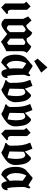

<svg xmlns="http://www.w3.org/2000/svg" viewBox="1468 -2460 1002 3979"><g transform="rotate(90 1969.5 -470.0)"><path d="M50.8 -469.2V-74.2L134.8 6.8L272.9 -109.9L252.9 -137.2Q237.3 -128.4 222.2 -131.8Q209.5 -134.8 200.2 -144Q190.4 -153.8 185.5 -169.4Q182.6 -178.7 181.6 -198.2Q180.7 -203.1 181.4 -227.5Q182.1 -252 182.1 -256.8L183.1 -528.8L113.8 -603L14.2 -514.2Z M485.4 1.5Q468.8 1.5 454.8 -1.5Q440.9 -4.4 417 -20Q393.1 -35.6 370.6 -64V-449.2L319.8 -551.8L402.8 -622.1L503.9 -512.2Q526.4 -512.2 552.5 -529.5Q578.6 -546.9 595.5 -565.7Q612.3 -584.5 631.3 -609.1Q650.4 -633.8 652.8 -636.2Q670.9 -631.3 684.3 -624.5Q697.8 -617.7 707.3 -610.8Q716.8 -604 728.8 -588.9Q740.7 -573.7 748.5 -562Q756.3 -550.3 773.4 -523.4Q791 -520 807.6 -520Q823.2 -520 842.5 -529.8Q861.8 -539.6 877.7 -553.5Q893.6 -567.4 907 -581.5Q920.4 -595.7 928.2 -605.5L936 -615.2Q961.9 -612.8 1002 -585Q1019.5 -572.8 1037.8 -556.4Q1056.2 -540 1065.4 -530.3L1074.7 -520Q1073.2 -519 1071 -516.8Q1068.8 -514.6 1063 -506.6Q1057.1 -498.5 1052.7 -489.5Q1048.3 -480.5 1044.7 -465.6Q1041 -450.7 1041 -434.1V-96.2Q1032.2 -98.1 983.4 -72.3Q934.6 -46.4 890.1 -18.8Q845.7 8.8 846.7 11.2L684.6 -118.2Q664.6 -100.1 633.8 -77.1Q590.8 -45.4 573 -33Q555.2 -20.5 530.8 -9.5Q506.3 1.5 485.4 1.5ZM778.8 -444.3V-179.2L862.8 -113.8L909.7 -146V-463.9Q908.2 -466.8 904.5 -471.7Q900.9 -476.6 887.7 -484.4Q874.5 -492.2 858.4 -492.2Q833.5 -492.2 778.8 -444.3ZM503.9 -439.5V-142.1Q535.6 -110.4 564 -110.4Q593.8 -110.4 646 -176.8V-460.9Q645 -462.4 643.3 -465.1Q641.6 -467.8 636.2 -474.9Q630.9 -481.9 624.8 -487.1Q618.7 -492.2 609.6 -496.6Q600.6 -501 591.8 -501Q569.8 -501 503.9 -439.5Z M1484.9 -823.2 1245.6 -676.8 1194.8 -748 1377 -951.2ZM1361.8 -641.1Q1361.8 -641.1 1422.4 -599.1Q1490.2 -554.2 1500 -560.1Q1503.9 -562.5 1509.3 -568.8Q1514.6 -575.2 1519 -581.1Q1523.4 -586.9 1528.6 -591.8Q1533.7 -596.7 1539.6 -596.4Q1545.4 -596.2 1551.8 -589.8Q1557.1 -584.5 1558.1 -576.2Q1559.1 -567.9 1556.4 -556.2Q1553.7 -544.4 1550.8 -535.4Q1547.9 -526.4 1542.7 -512.9Q1537.6 -499.5 1535.6 -494.1Q1534.2 -490.2 1533.2 -485.4Q1532.2 -480.5 1531.5 -473.4Q1530.8 -466.3 1530.3 -460.2Q1529.8 -454.1 1529.8 -443.4Q1529.8 -432.6 1529.8 -425Q1529.8 -417.5 1530.3 -402.8Q1530.8 -388.2 1531 -378.7Q1531.2 -369.1 1531.7 -350.1Q1532.2 -331.1 1532.7 -318.8Q1540 -118.2 1564.9 -116.2Q1569.8 -116.2 1577.9 -123.8Q1585.9 -131.3 1589.8 -129.9Q1596.7 -127 1596.7 -107.9Q1595.7 -83 1583 -55.2Q1570.3 -27.3 1543 -12.2Q1524.4 -1.5 1502.9 1Q1481.4 3.4 1471.7 -1Q1429.2 -12.7 1410.2 -113.3Q1395.5 -100.1 1368.2 -75.7Q1340.8 -51.3 1318.6 -31.2Q1296.4 -11.2 1276.9 6.8Q1231 -5.9 1205.6 -26.9Q1158.2 -64.9 1134 -138.7Q1109.9 -212.4 1112.8 -311Q1115.2 -394 1143.8 -452.9Q1172.4 -511.7 1211.9 -531.7Q1218.3 -543 1230 -551.8Q1247.6 -565.4 1273.7 -587.6Q1299.8 -609.9 1316.9 -625.5L1334 -641.1ZM1294.4 -514.2Q1274.9 -489.7 1261 -440.4Q1247.1 -391.1 1242.7 -336.7Q1238.3 -282.2 1247.8 -228Q1257.3 -173.8 1281.7 -143.1Q1290 -132.3 1300.8 -122.1Q1311.5 -111.8 1318.4 -106.9L1324.7 -102.1L1402.3 -168Q1389.2 -290 1399.9 -439Q1368.2 -462.4 1294.4 -514.2Z M1822.3 -458Q1820.8 -415 1819.8 -313.7Q1818.8 -212.4 1816.9 -166Q1874 -145 1883.8 -142.1Q1921.9 -131.3 1953.6 -125Q1969.2 -231 1970.9 -284.7Q1972.7 -338.4 1961.9 -407.2Q1958.5 -430.2 1943.6 -457Q1928.7 -483.9 1903.8 -490.2Q1877.9 -496.6 1845.7 -477.1Q1835 -470.7 1822.3 -458ZM1817.9 -483.4Q1913.1 -578.6 1931.6 -599.1Q1940.9 -608.4 1950.7 -610.8Q1964.4 -613.8 1980.5 -605Q1996.6 -596.2 2009.8 -581.8Q2022.9 -567.4 2031 -556.9Q2039.1 -546.4 2043 -540Q2074.7 -496.6 2087.9 -401.9Q2093.3 -360.4 2095.2 -339.6Q2097.2 -318.8 2097.4 -287.6Q2097.7 -256.3 2091.6 -231.4Q2085.4 -206.5 2072.8 -181.2Q2067.4 -170.4 2060.8 -160.2Q2054.2 -149.9 2048.3 -142.1Q2042.5 -134.3 2033.2 -124.8Q2023.9 -115.2 2018.6 -110.1Q2013.2 -105 2001.5 -95.7Q1989.7 -86.4 1985.4 -83Q1981 -79.6 1967.5 -69.6Q1954.1 -59.6 1950.7 -57.1Q1896.5 -18.6 1838.9 4.9Q1776.9 -37.6 1700.7 -62L1641.6 -80.1V-105Q1653.8 -106.9 1666 -118.9Q1678.2 -130.9 1685.5 -145Q1696.8 -167 1696.8 -188Q1698.2 -348.1 1685.5 -425.8Q1672.9 -503.4 1633.8 -595.2L1758.8 -641.1Q1793.9 -557.1 1817.9 -483.4Z M2323.2 -458Q2321.8 -415 2320.8 -313.7Q2319.8 -212.4 2317.9 -166Q2375 -145 2384.8 -142.1Q2422.9 -131.3 2454.6 -125Q2470.2 -231 2471.9 -284.7Q2473.6 -338.4 2462.9 -407.2Q2459.5 -430.2 2444.6 -457Q2429.7 -483.9 2404.8 -490.2Q2378.9 -496.6 2346.7 -477.1Q2335.9 -470.7 2323.2 -458ZM2318.8 -483.4Q2414.1 -578.6 2432.6 -599.1Q2441.9 -608.4 2451.7 -610.8Q2465.3 -613.8 2481.4 -605Q2497.6 -596.2 2510.7 -581.8Q2523.9 -567.4 2532 -556.9Q2540 -546.4 2543.9 -540Q2575.7 -496.6 2588.9 -401.9Q2594.2 -360.4 2596.2 -339.6Q2598.1 -318.8 2598.4 -287.6Q2598.6 -256.3 2592.5 -231.4Q2586.4 -206.5 2573.7 -181.2Q2568.4 -170.4 2561.8 -160.2Q2555.2 -149.9 2549.3 -142.1Q2543.5 -134.3 2534.2 -124.8Q2524.9 -115.2 2519.5 -110.1Q2514.2 -105 2502.4 -95.7Q2490.7 -86.4 2486.3 -83Q2481.9 -79.6 2468.5 -69.6Q2455.1 -59.6 2451.7 -57.1Q2397.5 -18.6 2339.8 4.9Q2277.8 -37.6 2201.7 -62L2142.6 -80.1V-105Q2154.8 -106.9 2167 -118.9Q2179.2 -130.9 2186.5 -145Q2197.8 -167 2197.8 -188Q2199.2 -348.1 2186.5 -425.8Q2173.8 -503.4 2134.8 -595.2L2259.8 -641.1Q2294.9 -557.1 2318.8 -483.4Z M2667.5 -469.2V-74.2L2751.5 6.8L2889.6 -109.9L2869.6 -137.2Q2854 -128.4 2838.9 -131.8Q2826.2 -134.8 2816.9 -144Q2807.1 -153.8 2802.2 -169.4Q2799.3 -178.7 2798.3 -198.2Q2797.4 -203.1 2798.1 -227.5Q2798.8 -252 2798.8 -256.8L2799.8 -528.8L2730.5 -603L2630.9 -514.2Z M3124 -458Q3122.6 -415 3121.6 -313.7Q3120.6 -212.4 3118.7 -166Q3175.8 -145 3185.5 -142.1Q3223.6 -131.3 3255.4 -125Q3271 -231 3272.7 -284.7Q3274.4 -338.4 3263.7 -407.2Q3260.3 -430.2 3245.4 -457Q3230.5 -483.9 3205.6 -490.2Q3179.7 -496.6 3147.5 -477.1Q3136.7 -470.7 3124 -458ZM3119.6 -483.4Q3214.8 -578.6 3233.4 -599.1Q3242.7 -608.4 3252.4 -610.8Q3266.1 -613.8 3282.2 -605Q3298.3 -596.2 3311.5 -581.8Q3324.7 -567.4 3332.8 -556.9Q3340.8 -546.4 3344.7 -540Q3376.5 -496.6 3389.6 -401.9Q3395 -360.4 3397 -339.6Q3398.9 -318.8 3399.2 -287.6Q3399.4 -256.3 3393.3 -231.4Q3387.2 -206.5 3374.5 -181.2Q3369.1 -170.4 3362.5 -160.2Q3356 -149.9 3350.1 -142.1Q3344.2 -134.3 3335 -124.8Q3325.7 -115.2 3320.3 -110.1Q3314.9 -105 3303.2 -95.7Q3291.5 -86.4 3287.1 -83Q3282.7 -79.6 3269.3 -69.6Q3255.9 -59.6 3252.4 -57.1Q3198.2 -18.6 3140.6 4.9Q3078.6 -37.6 3002.4 -62L2943.4 -80.1V-105Q2955.6 -106.9 2967.8 -118.9Q2980 -130.9 2987.3 -145Q2998.5 -167 2998.5 -188Q3000 -348.1 2987.3 -425.8Q2974.6 -503.4 2935.5 -595.2L3060.5 -641.1Q3095.7 -557.1 3119.6 -483.4Z M3686.5 -641.1Q3686.5 -641.1 3747.1 -599.1Q3814.9 -554.2 3824.7 -560.1Q3828.6 -562.5 3834 -568.8Q3839.4 -575.2 3843.8 -581.1Q3848.1 -586.9 3853.3 -591.8Q3858.4 -596.7 3864.3 -596.4Q3870.1 -596.2 3876.5 -589.8Q3881.8 -584.5 3882.8 -576.2Q3883.8 -567.9 3881.1 -556.2Q3878.4 -544.4 3875.5 -535.4Q3872.6 -526.4 3867.4 -512.9Q3862.3 -499.5 3860.4 -494.1Q3858.9 -490.2 3857.9 -485.4Q3856.9 -480.5 3856.2 -473.4Q3855.5 -466.3 3855 -460.2Q3854.5 -454.1 3854.5 -443.4Q3854.5 -432.6 3854.5 -425Q3854.5 -417.5 3855 -402.8Q3855.5 -388.2 3855.7 -378.7Q3856 -369.1 3856.4 -350.1Q3856.9 -331.1 3857.4 -318.8Q3864.7 -118.2 3889.6 -116.2Q3894.5 -116.2 3902.6 -123.8Q3910.6 -131.3 3914.6 -129.9Q3921.4 -127 3921.4 -107.9Q3920.4 -83 3907.7 -55.2Q3895 -27.3 3867.7 -12.2Q3849.1 -1.5 3827.6 1Q3806.2 3.4 3796.4 -1Q3753.9 -12.7 3734.9 -113.3Q3720.2 -100.1 3692.9 -75.7Q3665.5 -51.3 3643.3 -31.2Q3621.1 -11.2 3601.6 6.8Q3555.7 -5.9 3530.3 -26.9Q3482.9 -64.9 3458.7 -138.7Q3434.6 -212.4 3437.5 -311Q3439.9 -394 3468.5 -452.9Q3497.1 -511.7 3536.6 -531.7Q3543 -543 3554.7 -551.8Q3572.3 -565.4 3598.4 -587.6Q3624.5 -609.9 3641.6 -625.5L3658.7 -641.1ZM3619.1 -514.2Q3599.6 -489.7 3585.7 -440.4Q3571.8 -391.1 3567.4 -336.7Q3563 -282.2 3572.5 -228Q3582 -173.8 3606.4 -143.1Q3614.7 -132.3 3625.5 -122.1Q3636.2 -111.8 3643.1 -106.9L3649.4 -102.1L3727.1 -168Q3713.9 -290 3724.6 -439Q3692.9 -462.4 3619.1 -514.2Z"/></g></svg>

Font: KJV1611
Style: Regular
Weight: 400
Version: Version 3.6.1